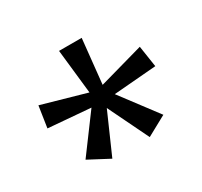

<svg xmlns="http://www.w3.org/2000/svg" viewBox="-103 -895 757 720"><g transform="rotate(-30 275.5 -535.0)"><path d="M322 -760 302 -568 494 -622 508 -530 324 -515 443 -357 357 -310 272 -485 195 -310 106 -357 223 -515 41 -530 55 -622 245 -568 224 -760Z"/></g></svg>

Font: lguzrati05
Style: Book
Weight: 400
Designer: Jelle Bosma - Monotype Design Team, Universal Thirst
Foundry: Monotype Imaging Inc.
Version: Version 2.106